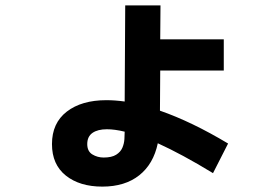

<svg xmlns="http://www.w3.org/2000/svg" viewBox="-20 -640 1040 713"><path d="M360 53Q276 53 224.5 12Q173 -29 173 -105Q173 -183 228 -225.5Q283 -268 375 -268Q407 -268 443 -263L445 -620H576L575 -494H811V-378H575L574 -229Q692 -188 827 -107L771 3Q712 -33 661 -60.5Q610 -88 566 -108Q550 -31 497 11Q444 53 360 53ZM304 -105Q304 -78 323 -66.5Q342 -55 365 -55Q395 -55 411.5 -65.5Q428 -76 434.5 -91.5Q441 -107 442 -123.5Q443 -140 443 -151Q406 -160 377 -160Q343 -160 323.5 -146.5Q304 -133 304 -105Z"/></svg>

Font: Murecho
Style: Bold
Weight: 700
Designer: Neil Summerour
Foundry: Positype
Version: Version 1.010; ttfautohint (v1.8.3)